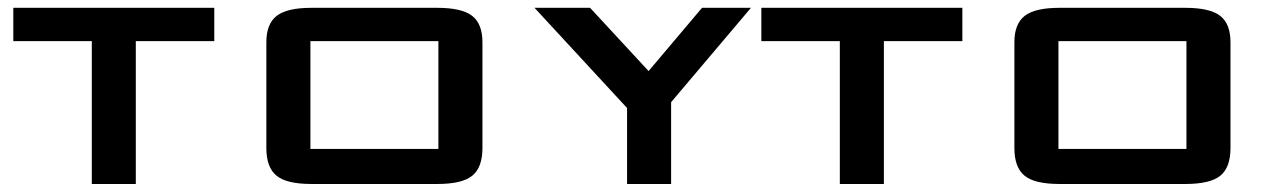

<svg xmlns="http://www.w3.org/2000/svg" viewBox="-20 -459 3207 479"><path d="M318.8 0H209V-356.4H13.2V-439.5H514.6V-356.4H318.8Z M1183.6 -89.8Q1183.6 -41.5 1158.4 -20.8Q1133.3 0 1070.8 0H757.3Q694.8 0 669.7 -20.8Q644.5 -41.5 644.5 -89.8V-353.5Q644.5 -399.4 670.2 -419.4Q695.8 -439.5 757.3 -439.5H1070.8Q1132.3 -439.5 1158 -419.4Q1183.6 -399.4 1183.6 -353.5ZM1073.7 -356.4H754.4V-87.4H1073.7Z M1654.3 0H1544.4V-189.5L1313.5 -439.5H1452.1L1598.1 -281.7L1731.4 -439.5H1853.5L1654.3 -204.1Z M2185.1 0H2075.2V-356.4H1879.4V-439.5H2380.9V-356.4H2185.1Z M3049.8 -89.8Q3049.8 -41.5 3024.7 -20.8Q2999.5 0 2937 0H2623.5Q2561 0 2535.9 -20.8Q2510.7 -41.5 2510.7 -89.8V-353.5Q2510.7 -399.4 2536.4 -419.4Q2562 -439.5 2623.5 -439.5H2937Q2998.5 -439.5 3024.2 -419.4Q3049.8 -399.4 3049.8 -353.5ZM2939.9 -356.4H2620.6V-87.4H2939.9Z"/></svg>

Font: Squarish Sans CT
Style: RegularSC
Weight: 400
Version: Version 0.9